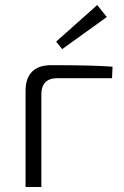

<svg xmlns="http://www.w3.org/2000/svg" viewBox="-20 -746 494 766"><path d="M406 -678 228 -550 204 -580 368 -726ZM82 0V-384Q82 -434 108 -460Q134 -486 184 -486Q350 -486 429 -480L427 -434H209Q145 -434 145 -369V0Z"/></svg>

Font: Exo 2.0 Light
Style: Regular
Weight: 300
Designer: Natanael Gama
Version: Version 1.001;PS 001.001;hotconv 1.0.70;makeotf.lib2.5.58329